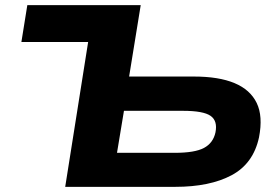

<svg xmlns="http://www.w3.org/2000/svg" viewBox="-20 -725 1076 745"><path d="M233 0 322 -562H63L86 -705H526L481 -428H733Q829 -428 890 -402.5Q951 -377 976 -325.5Q1001 -274 985 -192Q963 -90 878.5 -45Q794 0 660 0ZM434 -132H658Q736 -132 771.5 -151Q807 -170 816 -211Q825 -256 797 -275.5Q769 -295 690 -295H461Z"/></svg>

Font: Nunito Sans 10pt Expanded ExtraBold
Style: Italic
Weight: 800
Width: 7
Italic angle: -9°
Designer: Vernon Adams
Foundry: Vernon Adams
Version: Version 3.101;gftools[0.9.27]